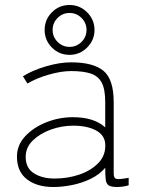

<svg xmlns="http://www.w3.org/2000/svg" viewBox="-20 -740 576 770"><path d="M194 10Q128 10 88 -21Q48 -52 48 -112Q48 -158 81 -193.5Q114 -229 165.5 -249.5Q217 -270 272 -270Q358 -270 402 -229V-330Q402 -382 388 -408.5Q374 -435 344 -445Q314 -455 265 -455Q225 -455 175 -440.5Q125 -426 90 -405L72 -434Q110 -458 164.5 -474Q219 -490 265 -490Q354 -490 395 -456Q436 -422 436 -330V-44Q436 -25 447.5 -22.5Q459 -20 496 -27V3Q488 6 474 8Q460 10 450 10Q426 10 416 3.5Q406 -3 404 -20Q402 -37 402 -67Q379 -40 344 -23Q309 -6 269.5 2Q230 10 194 10ZM199 -24Q253 -24 300 -40.5Q347 -57 376 -88Q405 -119 402 -164Q399 -199 364 -217.5Q329 -236 273 -236Q228 -236 184.5 -220.5Q141 -205 112 -177Q83 -149 83 -111Q83 -66 116 -45Q149 -24 199 -24ZM259 -520Q217 -520 188 -549.5Q159 -579 159 -620Q159 -661 188 -690.5Q217 -720 259 -720Q300 -720 329.5 -690.5Q359 -661 359 -620Q359 -579 329.5 -549.5Q300 -520 259 -520ZM259 -552Q287 -552 307 -572Q327 -592 327 -620Q327 -648 307 -668Q287 -688 259 -688Q231 -688 211 -668Q191 -648 191 -620Q191 -592 211 -572Q231 -552 259 -552Z"/></svg>

Font: Zen Kaku Gothic New Light
Style: Regular
Weight: 300
Designer: Yoshimichi Ohira
Foundry: Positype
Version: Version 1.002